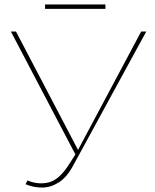

<svg xmlns="http://www.w3.org/2000/svg" viewBox="-20 -842 698 865"><path d="M95 -12 104 -29Q151 -9 198.5 -20Q246 -31 290 -100L324 -153L327 -158L616 -700H639L309 -95Q281 -43 244.5 -20Q208 3 169.5 3Q131 3 95 -12ZM325 -136 29 -700H52L336 -158ZM183 -802V-822H455V-802Z"/></svg>

Font: Montserrat Thin
Style: Regular
Weight: 100
Designer: Julieta Ulanovsky
Foundry: Julieta Ulanovsky
Version: Version 9.000